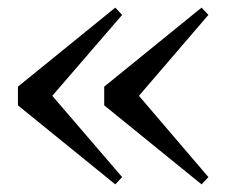

<svg xmlns="http://www.w3.org/2000/svg" viewBox="-20 -530 609 503"><path d="M282 -47 300 -66 117 -279 300 -491 282 -510 27 -303V-254ZM508 -47 526 -66 344 -279 526 -491 508 -510 253 -303V-254Z"/></svg>

Font: Noto Serif CJK KR SemiBold
Style: Regular
Weight: 600
Designer: Ryoko NISHIZUKA 西塚涼子 (kana & ideographs); Frank Grießhammer (Latin, Greek & Cyrillic); Wenlong ZHANG 张文龙 (bopomofo); San
Foundry: Adobe
Version: Version 2.001;hotconv 1.1.0;makeotfexe 2.6.0